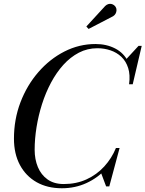

<svg xmlns="http://www.w3.org/2000/svg" viewBox="-20 -995 776 1025"><path d="M310 10Q233 10 175.8 -22.2Q118.5 -54.5 86.5 -114Q54.5 -173.5 54.5 -255Q54.5 -357.5 89.2 -448.8Q124 -540 184.8 -610Q245.5 -680 324 -720Q402.5 -760 490 -760Q549 -760 595.2 -736Q641.5 -712 665 -664.2Q688.5 -616.5 679.5 -545H669Q676 -595.5 664.2 -632Q652.5 -668.5 627.8 -691.8Q603 -715 569.8 -726.2Q536.5 -737.5 500 -737.5Q446.5 -737.5 401 -713.8Q355.5 -690 318.2 -648.8Q281 -607.5 252.2 -553.5Q223.5 -499.5 204.2 -438.8Q185 -378 175 -315.8Q165 -253.5 165 -195.5Q165 -144.5 182.2 -103Q199.5 -61.5 234 -37Q268.5 -12.5 320.5 -12.5Q387.5 -12.5 442 -37.5Q496.5 -62.5 536.5 -106.2Q576.5 -150 599 -205H610.5Q590.5 -143.5 546.8 -94.8Q503 -46 442.2 -18Q381.5 10 310 10ZM546.5 0 520 -70.5Q536.5 -89.5 554 -109.8Q571.5 -130 585.5 -158L599 -205H618.5L563.5 0ZM669 -545 676.5 -586.5Q674.5 -611.5 669.8 -633Q665 -654.5 652.5 -677.5L719.5 -750H736.5L688.5 -545ZM453 -840.5 441 -853.5 541.5 -963Q549.5 -970.5 557.8 -973Q566 -975.5 573.8 -974Q581.5 -972.5 587.8 -968Q594 -963.5 597.5 -957.5Q602.5 -949.5 602 -939.8Q601.5 -930 596.8 -921.8Q592 -913.5 584 -908.5Z"/></svg>

Font: Bodoni Moda
Style: Italic
Weight: 400
Italic angle: -13°
Designer: Owen Earl
Foundry: indestructible type
Version: Version 2.005